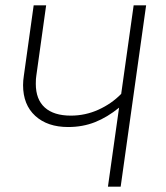

<svg xmlns="http://www.w3.org/2000/svg" viewBox="-20 -704 626 724"><path d="M531 -684 435 0H387L429 -298Q385 -262 338.5 -243.5Q292 -225 237 -225Q159 -225 113 -267Q67 -309 67 -383Q67 -400 70 -419L107 -684H154L117 -419Q115 -408 115 -388Q115 -329 149 -298.5Q183 -268 247 -268Q302 -268 351.5 -290.5Q401 -313 437 -350L484 -684Z"/></svg>

Font: Fira Sans ExtraLight
Style: Italic
Weight: 275
Italic angle: -8°
Designer: Carrois Corporate & Edenspiekermann AG
Foundry: Carrois Corporate GbR & Edenspiekermann AG
Version: Version 4.203